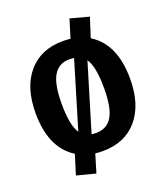

<svg xmlns="http://www.w3.org/2000/svg" viewBox="-169 -943 1030 1192"><g transform="rotate(-20 345.5 -347.0)"><path d="M514 -667Q658 -579 658 -347Q658 -177 575 -80Q492 17 345 17Q320 17 296 14L260 134L136 102L176 -27Q33 -116 33 -347Q33 -517 116 -613.5Q199 -710 345 -710Q371 -710 395 -707L432 -828L555 -795ZM345 -590Q274 -590 239.5 -532.5Q205 -475 205 -347Q205 -203 243 -148L375 -588Q357 -590 345 -590ZM345 -103Q417 -103 451.5 -160.5Q486 -218 486 -347Q486 -493 448 -546L315 -105Q335 -103 345 -103Z"/></g></svg>

Font: FiraGO
Style: Bold
Weight: 700
Designer: bBox Type
Foundry: bBox Type GmbH
Version: Version 1.001;PS 001.001;hotconv 1.0.88;makeotf.lib2.5.64775